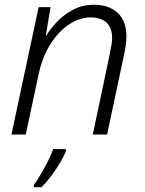

<svg xmlns="http://www.w3.org/2000/svg" viewBox="-20 -564 606 805"><path d="M28 0 142 -534H192L172 -415H174Q191 -443 219 -472.5Q247 -502 286 -523Q325 -544 373 -544Q438 -544 474 -509.5Q510 -475 510 -411Q510 -392 507 -371.5Q504 -351 500 -334L429 0H369L441 -341Q445 -361 447.5 -376Q450 -391 450 -405Q450 -448 426.5 -469.5Q403 -491 359 -491Q315 -491 271 -462.5Q227 -434 192.5 -380.5Q158 -327 142 -253L88 0ZM122 211Q142 184 166 140.5Q190 97 203 61H256V71Q248 91 232 118Q216 145 195.5 172.5Q175 200 154 221H122Z"/></svg>

Font: Noto Sans Light
Style: Italic
Weight: 300
Italic angle: -12°
Designer: Monotype Design Team
Foundry: Monotype Imaging Inc.
Version: Version 2.013; ttfautohint (v1.8.4.7-5d5b)